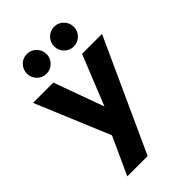

<svg xmlns="http://www.w3.org/2000/svg" viewBox="-245 -704 1001 1001"><g transform="rotate(-45 256.0 -203.0)"><path d="M248.6 -133.9 360 -410.5H507.1L225.1 208H75.1L170 0L-1.4 -410.5H148ZM156.1 -613.6Q186 -613.6 207.2 -592.1Q228.5 -570.6 228.5 -540.6Q228.5 -510.6 207.2 -489.3Q186 -468 156.1 -468Q125.8 -468 104.7 -489.4Q83.6 -510.9 83.6 -540.6Q83.6 -570.4 104.7 -592Q125.8 -613.6 156.1 -613.6ZM357.1 -613.6Q386.9 -613.6 408.2 -592.1Q429.4 -570.6 429.4 -540.6Q429.4 -510.6 408.2 -489.3Q386.9 -468 357.1 -468Q326.7 -468 305.6 -489.4Q284.5 -510.9 284.5 -540.6Q284.5 -570.4 305.6 -592Q326.7 -613.6 357.1 -613.6Z"/></g></svg>

Font: League Spartan Extralight
Style: Regular
Weight: 200
Foundry: The League of Moveable Type
Version: Version 2.300; ttfautohint (v1.8.3)